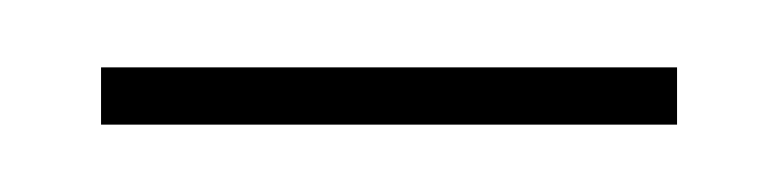

<svg xmlns="http://www.w3.org/2000/svg" viewBox="-20 -607 231 57"><path d="M10 -570V-587H181V-570Z"/></svg>

Font: Alumni Sans Thin Thin
Style: Regular
Weight: 250
Version: Version 1.018